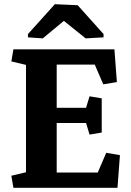

<svg xmlns="http://www.w3.org/2000/svg" viewBox="-20 -896 627 916"><path d="M250.5 -309.1V-72.8H446.3L486.8 -167L552.2 -155.8L540.5 0H43.9L34.2 -57.6L104 -74.2V-586.4L34.2 -603L43.9 -660.6H525.9L537.6 -504.4L472.7 -493.7L432.1 -587.9H250.5V-381.8H390.6L407.2 -436.5L465.3 -426.8V-263.7L407.2 -253.9L390.6 -309.1ZM474.1 -717.8 388.7 -712.9 284.7 -796.4 184.1 -712.9 113.3 -717.8V-733.4L241.7 -876L350.6 -871.1L474.1 -733.4Z"/></svg>

Font: NoticiaText-Bold
Style: Bold
Weight: 700
Designer: JM Sole
Foundry: JM Sole
Version: Version 1.003